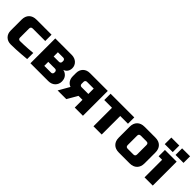

<svg xmlns="http://www.w3.org/2000/svg" viewBox="200 -1797 2895 2895"><g transform="rotate(45 1647.0 -350.0)"><path d="M40 -140.1V-370.1Q40 -445.3 82.5 -487.5Q125 -529.8 200.2 -529.8H520V-395H254.9Q214.8 -395 214.8 -355V-160.2Q214.8 -145 224.9 -135Q234.9 -125 250 -125Q289.1 -125 335.9 -127Q382.8 -128.9 423.8 -131.8Q471.7 -135.7 520 -140.1V-9.8Q463.9 -3.9 407.2 0Q358.4 3.9 300.8 6.8Q243.2 9.8 189.9 9.8Q122.1 9.8 81.1 -31Q40 -71.8 40 -140.1Z M599.6 0V-529.8H949.7Q983.9 -529.8 1011.2 -519.3Q1038.6 -508.8 1058.1 -490.5Q1077.6 -472.2 1088.6 -447.5Q1099.6 -422.9 1099.6 -395Q1099.6 -353 1078.6 -322Q1057.6 -291 1020 -279.8Q1064.9 -272 1097.4 -236.1Q1129.9 -200.2 1129.9 -140.1Q1129.9 -110.4 1118.9 -84.7Q1107.9 -59.1 1088.4 -40Q1068.8 -21 1041.3 -10.5Q1013.7 0 980 0ZM774.9 -120.1H919.9Q935.1 -120.1 944.8 -130.1Q954.6 -140.1 954.6 -154.8V-169.9Q954.6 -185.1 944.6 -195.1Q934.6 -205.1 919.9 -205.1H774.9ZM774.9 -319.8H889.6Q904.8 -319.8 914.8 -329.8Q924.8 -339.8 924.8 -355V-375Q924.8 -390.1 914.8 -400.1Q904.8 -410.2 889.6 -410.2H774.9Z M1179.2 0 1279.3 -174.8Q1237.3 -189.9 1213.4 -226.1Q1189.5 -262.2 1189.5 -314.9V-379.9Q1189.5 -447.8 1230.5 -488.8Q1271.5 -529.8 1339.4 -529.8H1719.2V0H1544.4V-165H1459.5L1364.3 0ZM1364.3 -325.2Q1364.3 -310.1 1374.3 -300Q1384.3 -290 1399.4 -290H1544.4V-404.8H1399.4Q1384.3 -404.8 1374.3 -394.8Q1364.3 -384.8 1364.3 -370.1Z M1778.8 -395V-529.8H2284.2V-395H2119.1V0H1943.8V-395Z M2334 -149.9V-379.9Q2334 -455.1 2376.5 -497.6Q2418.9 -540 2494.1 -540H2724.1Q2799.3 -540 2841.6 -497.6Q2883.8 -455.1 2883.8 -379.9V-149.9Q2883.8 -74.7 2841.3 -32.5Q2798.8 9.8 2724.1 9.8H2494.1Q2418.9 9.8 2376.5 -32.7Q2334 -75.2 2334 -149.9ZM2508.8 -165Q2508.8 -125 2548.8 -125H2668.9Q2709 -125 2709 -165V-365.2Q2709 -405.3 2668.9 -404.8H2548.8Q2508.8 -404.8 2508.8 -365.2Z M2894 -569.8V-710H3064V-569.8ZM2958 -375V-509.8H3208V0H3032.7V-375ZM3124 -569.8V-710H3293.9V-569.8Z"/></g></svg>

Font: Russo One
Style: Regular
Weight: 400
Designer: Jovanny lemonad
Foundry: Jovanny Lemonad
Version: Version 1.000